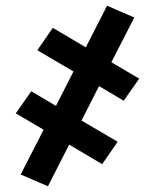

<svg xmlns="http://www.w3.org/2000/svg" viewBox="-20 -497 540 669"><path d="M147 152 52 111 132 -45 35 -102 89 -179 175 -128 236 -248 110 -322 164 -400 279 -332 353 -477 448 -436 368 -280 465 -223 411 -146 325 -197 264 -77 390 -3 336 75 221 7Z"/></svg>

Font: Iosevka Slab Extrabold
Style: Regular
Weight: 800
Monospace: yes
Designer: Belleve Invis
Foundry: Belleve Invis
Version: Version 11.1.1; ttfautohint (v1.8.3)